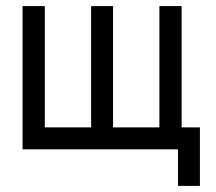

<svg xmlns="http://www.w3.org/2000/svg" viewBox="-20 -490 710 630"><path d="M279 -72V-470H351V-72H503V-470H576V-72H636V120H564V0H54V-470H127V-72Z"/></svg>

Font: Kreadon
Style: Regular
Weight: 400
Designer: kohakuno
Foundry: StudioGnu
Version: Version 1.000;Glyphs 3.1.2 (3151)